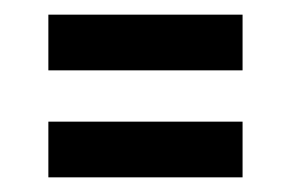

<svg xmlns="http://www.w3.org/2000/svg" viewBox="-20 -431 397 262"><path d="M46 -335V-411H311V-335ZM46 -189V-265H311V-189Z"/></svg>

Font: Bricolage Grotesque 12pt Condensed
Style: Regular
Weight: 400
Width: 3
Designer: Mathieu Triay
Foundry: Atelier Triay
Version: Version 1.001; ttfautohint (v1.8.4.7-5d5b);gftools[0.9.33.de